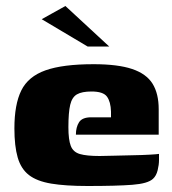

<svg xmlns="http://www.w3.org/2000/svg" viewBox="-20 -615 572 640"><path d="M272 5Q198 5 150.5 -3Q103 -11 76.5 -31.5Q50 -52 39 -90Q28 -128 28 -187Q28 -267 51 -313.5Q74 -360 131.5 -380.5Q189 -401 292 -401Q373 -401 420.5 -385Q468 -369 488.5 -336Q509 -303 509 -251V-166H233Q233 -191 243.5 -207.5Q254 -224 284 -224H350V-243Q349 -276 336.5 -293Q324 -310 285 -310Q253 -310 236.5 -300.5Q220 -291 214 -265.5Q208 -240 208 -191Q208 -149 216 -128.5Q224 -108 246.5 -101.5Q269 -95 312 -95Q329 -95 359.5 -96Q390 -97 422.5 -97.5Q455 -98 480 -99.5Q505 -101 510 -102V-81Q510 -66 505.5 -47.5Q501 -29 490 -19Q473 -3 421 1Q369 5 272 5ZM272 -460 119 -551 198 -595 344 -460Z"/></svg>

Font: Genos Thin ExtraBold
Style: Regular
Weight: 800
Version: Version 1.010